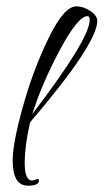

<svg xmlns="http://www.w3.org/2000/svg" viewBox="-20 -547 327 606"><path d="M82 23 98 18Q103 18 103 23Q103 39 68 39Q20 39 20 -41Q20 -94 52 -209.5Q84 -325 133 -426Q182 -527 221 -527Q243 -527 265 -512.5Q287 -498 287 -481Q287 -409 75 -161Q58 -87 58 -32Q58 23 82 23ZM263 -484Q263 -496 256 -496Q226 -496 169 -389.5Q112 -283 82 -187Q263 -424 263 -484Z"/></svg>

Font: Qwigley
Style: Regular
Weight: 400
Designer: Robert E. Leuschke
Foundry: Robert E. Leuschke
Version: Version 1.003